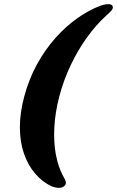

<svg xmlns="http://www.w3.org/2000/svg" viewBox="-20 -772 560 918"><path d="M96.5 -313Q118.5 -394.5 156.8 -464.2Q195 -534 244.2 -589.5Q293.5 -645 348.8 -684.2Q404 -723.5 459.5 -744.5Q487 -753.5 502.8 -751.8Q518.5 -750 519.5 -738.5Q520.5 -730.5 512 -720.8Q503.5 -711 487 -696.5Q439 -653 396 -593.2Q353 -533.5 319 -462.5Q285 -391.5 264 -313Q243.5 -234.5 239.8 -163.2Q236 -92 247.2 -32.5Q258.5 27 282.5 71Q291 85 294 95Q297 105 291.5 113Q275 136 227 119Q182.5 98 148.5 58.5Q114.5 19 95 -36.5Q75.5 -92 75 -161.8Q74.5 -231.5 96.5 -313Z"/></svg>

Font: Fraunces
Style: Italic
Weight: 900
Italic angle: -16°
Version: Version 1.000;[0bf87f6ff]